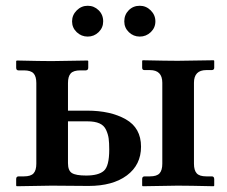

<svg xmlns="http://www.w3.org/2000/svg" viewBox="-20 -645 789 666"><path d="M543 -357.9Q543 -401.9 500 -401.9H481Q473.1 -401.9 473.1 -410.2V-434.1L475.1 -436Q560.1 -434.1 596.2 -434.1Q596.2 -434.1 721.2 -436L723.1 -434.1V-410.2Q723.1 -402.3 714.8 -401.9H695.8Q652.8 -401.9 652.8 -357.9V-77.1Q652.8 -54.2 662.4 -43.7Q671.9 -33.2 695.8 -33.2H714.8Q722.7 -33.2 723.1 -23.9V-1L721.2 1Q635.3 -1 596.2 -1L475.1 1L473.1 -1V-23.9Q473.1 -32.7 481 -33.2H500Q523.9 -33.2 533.4 -43.7Q543 -54.2 543 -77.1ZM358.9 -126Q358.9 -149.9 356.9 -164.6Q355 -179.2 347.9 -194.6Q340.8 -210 325 -217Q309.1 -224.1 283.2 -224.1H215.8V-79.1Q215.8 -53.2 229.5 -44.7Q243.2 -36.1 278.8 -36.1Q321.8 -36.1 340.3 -52.5Q358.9 -68.8 358.9 -126ZM106 -77.1V-356.9Q106 -379.9 96.4 -390.4Q86.9 -400.9 63 -400.9H43.9Q36.1 -400.9 36.1 -410.2V-433.1L38.1 -435.1Q124 -433.1 159.2 -433.1L284.2 -435.1L286.1 -433.1V-410.2Q286.1 -401.4 277.8 -400.9H258.8Q234.9 -400.9 225.3 -390.4Q215.8 -379.9 215.8 -356.9V-261.2H282.2Q363.3 -261.2 416.3 -231.2Q469.2 -201.2 469.2 -136.2Q469.2 -73.2 420.2 -36.6Q371.1 0 287.1 0L159.2 -1L38.1 1L36.1 -1V-23.9Q36.1 -32.7 43.9 -33.2H63Q86.9 -33.2 96.4 -43.7Q106 -54.2 106 -77.1ZM411.1 -570.8Q411.1 -593.8 426.5 -609.4Q441.9 -625 464.8 -625Q486.8 -625 502.9 -608.9Q519 -592.8 519 -570.8Q519 -548.8 502.9 -533.4Q486.8 -518.1 464.8 -518.1Q442.9 -518.1 427 -533.4Q411.1 -548.8 411.1 -570.8ZM337.9 -570.8Q337.9 -548.8 322 -533.4Q306.2 -518.1 284.2 -518.1Q262.2 -518.1 246.1 -533.4Q230 -548.8 230 -570.8Q230 -592.8 246.1 -608.9Q262.2 -625 284.2 -625Q306.2 -625 322 -609.6Q337.9 -594.2 337.9 -570.8Z"/></svg>

Font: Linux Libertine
Style: Semibold
Weight: 600
Designer: Philipp H. Poll
Foundry: Philipp H. Poll
Version: Version 5.1.2 ; ttfautohint (v0.9)